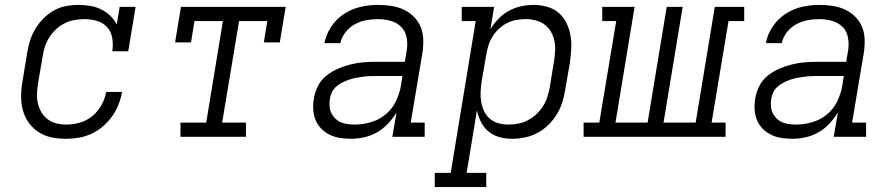

<svg xmlns="http://www.w3.org/2000/svg" viewBox="-20 -558 3640 783"><path d="M250 8Q227 8 205 5Q183 2 163 -6Q143 -14 126 -27.5Q109 -41 97 -58Q85 -75 77.5 -95.5Q70 -116 67.5 -138Q65 -160 66.5 -182.5Q68 -205 72 -228L90 -338Q94 -364 101.5 -389Q109 -414 122.5 -437.5Q136 -461 155.5 -481Q175 -501 198.5 -514.5Q222 -528 248 -533Q274 -538 300 -538Q324 -538 347.5 -534Q371 -530 392 -520Q413 -510 429.5 -494Q446 -478 456 -458L468 -530H533L503 -349H438Q442 -375 438 -401.5Q434 -428 417.5 -446.5Q401 -465 376 -472.5Q351 -480 325 -480Q305 -480 284.5 -476.5Q264 -473 244.5 -463.5Q225 -454 209 -439Q193 -424 181.5 -406Q170 -388 163.5 -368.5Q157 -349 154 -328L135 -218Q132 -198 131 -177Q130 -156 134.5 -136.5Q139 -117 149 -100Q159 -83 174.5 -71.5Q190 -60 209.5 -55Q229 -50 250 -50Q278 -50 306 -58Q334 -66 356.5 -84.5Q379 -103 393.5 -129Q408 -155 413 -183H478Q473 -156 463 -131Q453 -106 437 -83.5Q421 -61 399.5 -42.5Q378 -24 353 -12.5Q328 -1 302 3.5Q276 8 250 8Z M716 0V-58H821L889 -472H773L759 -385H694L718 -530H1145L1121 -385H1056L1070 -472H955L886 -58H983V0Z M1411 8Q1388 8 1366 4.5Q1344 1 1324.5 -8.5Q1305 -18 1290 -33.5Q1275 -49 1267 -68.5Q1259 -88 1257.5 -111Q1256 -134 1260 -156Q1264 -182 1276.5 -207Q1289 -232 1311 -249.5Q1333 -267 1358.5 -278Q1384 -289 1410.5 -295.5Q1437 -302 1463 -304Q1489 -306 1515 -306H1631L1639 -354Q1643 -380 1638 -406Q1633 -432 1615.5 -449Q1598 -466 1573 -473Q1548 -480 1521 -480Q1497 -480 1473 -475.5Q1449 -471 1427 -459Q1405 -447 1389 -426.5Q1373 -406 1368 -382H1303Q1310 -418 1331 -449.5Q1352 -481 1383.5 -501.5Q1415 -522 1450.5 -530Q1486 -538 1521 -538Q1548 -538 1575 -534Q1602 -530 1625 -519.5Q1648 -509 1666.5 -491Q1685 -473 1695 -449.5Q1705 -426 1706 -398.5Q1707 -371 1703 -344L1655 -58H1712V0H1580L1597 -99Q1582 -75 1562 -53.5Q1542 -32 1517 -18Q1492 -4 1465 2Q1438 8 1411 8ZM1427 -50Q1459 -50 1492 -59.5Q1525 -69 1552 -91Q1579 -113 1594 -144Q1609 -175 1615 -208L1621 -248H1515Q1501 -248 1487 -247.5Q1473 -247 1459 -245Q1445 -243 1431 -240.5Q1417 -238 1403 -233Q1389 -228 1376 -221.5Q1363 -215 1351.5 -205Q1340 -195 1333.5 -181.5Q1327 -168 1325 -154Q1323 -140 1324 -125Q1325 -110 1331 -97.5Q1337 -85 1347 -75Q1357 -65 1369.5 -59.5Q1382 -54 1397 -52Q1412 -50 1427 -50Z M1753 205V147H1818L1920 -472H1863V-530H1995L1980 -439Q1994 -462 2013.5 -482Q2033 -502 2056.5 -514.5Q2080 -527 2105.5 -532.5Q2131 -538 2156 -538Q2184 -538 2211 -530.5Q2238 -523 2258 -506Q2278 -489 2290 -464.5Q2302 -440 2306.5 -413.5Q2311 -387 2309.5 -358.5Q2308 -330 2304 -302L2285 -192Q2281 -166 2273 -140.5Q2265 -115 2250.5 -91.5Q2236 -68 2215.5 -48Q2195 -28 2171 -15.5Q2147 -3 2120.5 2.5Q2094 8 2068 8Q2041 8 2016 1Q1991 -6 1972 -22Q1953 -38 1941.5 -60.5Q1930 -83 1925 -108L1883 147H1963V205ZM2053 -50Q2074 -50 2094 -54Q2114 -58 2132.5 -67.5Q2151 -77 2167 -92Q2183 -107 2194.5 -125Q2206 -143 2212 -162.5Q2218 -182 2222 -202L2240 -312Q2243 -332 2244 -353Q2245 -374 2240.5 -393.5Q2236 -413 2226 -430Q2216 -447 2200 -458.5Q2184 -470 2164 -475Q2144 -480 2123 -480Q2104 -480 2085 -476.5Q2066 -473 2048 -464Q2030 -455 2014.5 -440.5Q1999 -426 1988.5 -409Q1978 -392 1972 -373Q1966 -354 1963 -335L1944 -225Q1941 -204 1940 -183Q1939 -162 1942.5 -142Q1946 -122 1954.5 -104Q1963 -86 1978 -73.5Q1993 -61 2012.5 -55.5Q2032 -50 2053 -50Z M2360 0V-58H2424L2493 -472H2436V-530H2568L2490 -58H2621L2699 -530H2764L2686 -58H2817L2895 -530H3015V-472H2951L2882 -58H2939V0Z M3211 8Q3188 8 3166 4.5Q3144 1 3124.5 -8.5Q3105 -18 3090 -33.5Q3075 -49 3067 -68.5Q3059 -88 3057.5 -111Q3056 -134 3060 -156Q3064 -182 3076.5 -207Q3089 -232 3111 -249.5Q3133 -267 3158.5 -278Q3184 -289 3210.5 -295.5Q3237 -302 3263 -304Q3289 -306 3315 -306H3431L3439 -354Q3443 -380 3438 -406Q3433 -432 3415.5 -449Q3398 -466 3373 -473Q3348 -480 3321 -480Q3297 -480 3273 -475.5Q3249 -471 3227 -459Q3205 -447 3189 -426.5Q3173 -406 3168 -382H3103Q3110 -418 3131 -449.5Q3152 -481 3183.5 -501.5Q3215 -522 3250.5 -530Q3286 -538 3321 -538Q3348 -538 3375 -534Q3402 -530 3425 -519.5Q3448 -509 3466.5 -491Q3485 -473 3495 -449.5Q3505 -426 3506 -398.5Q3507 -371 3503 -344L3455 -58H3512V0H3380L3397 -99Q3382 -75 3362 -53.5Q3342 -32 3317 -18Q3292 -4 3265 2Q3238 8 3211 8ZM3227 -50Q3259 -50 3292 -59.5Q3325 -69 3352 -91Q3379 -113 3394 -144Q3409 -175 3415 -208L3421 -248H3315Q3301 -248 3287 -247.5Q3273 -247 3259 -245Q3245 -243 3231 -240.5Q3217 -238 3203 -233Q3189 -228 3176 -221.5Q3163 -215 3151.5 -205Q3140 -195 3133.5 -181.5Q3127 -168 3125 -154Q3123 -140 3124 -125Q3125 -110 3131 -97.5Q3137 -85 3147 -75Q3157 -65 3169.5 -59.5Q3182 -54 3197 -52Q3212 -50 3227 -50Z"/></svg>

Font: Iosevka Slab LtExObl
Style: Regular
Weight: 300
Width: 7
Italic angle: -9°
Monospace: yes
Designer: Belleve Invis
Foundry: Belleve Invis
Version: Version 11.1.0; ttfautohint (v1.8.3)